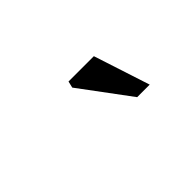

<svg xmlns="http://www.w3.org/2000/svg" viewBox="-13 -913 525 525"><g transform="rotate(-45 250.0 -650.5)"><path d="M375.5 -569H327L220 -713L224.5 -732H322.5Z"/></g></svg>

Font: Newsreader Caption
Style: Italic
Weight: 400
Italic angle: -17°
Designer: Hugues Gentile
Foundry: Production Type
Version: Version 1.001